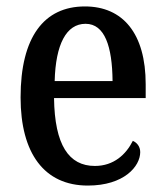

<svg xmlns="http://www.w3.org/2000/svg" viewBox="-20 -567 513 597"><path d="M253 10C366 10 416 -50 416 -94C416 -112 405 -124 393 -129C372 -87 334 -51 275 -51C194 -51 150 -116 148 -262H433V-305C433 -463 362 -547 244 -547C117 -547 44 -452 44 -264C44 -90 118 10 253 10ZM330 -315H150C153 -429 186 -493 246 -493C306 -493 329 -422 330 -315Z"/></svg>

Font: Noto Serif Sinhala Condensed Medium
Style: Regular
Weight: 500
Width: 3
Designer: Jelle Bosma - Monotype Design Team
Foundry: Monotype Imaging Inc.
Version: Version 2.007